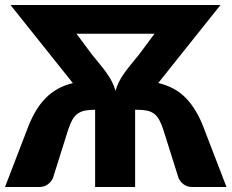

<svg xmlns="http://www.w3.org/2000/svg" viewBox="-21 -748 926 768"><path d="M519.5 -309V0H359.5V-309Q335.5 -309 318.5 -305.5Q301.5 -302 289.2 -293Q277 -284 268.2 -268.5Q259.5 -253 251.5 -228.5L191 -36.5Q185.5 -22.5 171.2 -11.2Q157 0 136 0H-1L92 -241.5Q105.5 -276 122.2 -304.2Q139 -332.5 160.8 -354.8Q182.5 -377 209.5 -392.2Q236.5 -407.5 270.5 -415.5L21 -728H724.5H727H861L612 -416Q680 -400 722.8 -355.5Q765.5 -311 792 -241.5L885 0H748Q727 0 712.8 -11.2Q698.5 -22.5 693 -36.5L632.5 -228.5Q624.5 -253 615.8 -268.8Q607 -284.5 594.8 -293.5Q582.5 -302.5 565.5 -305.8Q548.5 -309 524 -309ZM347.5 -529Q365.5 -507 380.2 -489Q395 -471 406.8 -454.2Q418.5 -437.5 427 -420.8Q435.5 -404 441 -384.5Q446.5 -404 455 -420.8Q463.5 -437.5 475.2 -454.2Q487 -471 501.8 -489Q516.5 -507 534.5 -529L597 -613H285Z"/></svg>

Font: Lato Black
Style: Regular
Weight: 900
Designer: Lukasz Dziedzic
Foundry: tyPoland Lukasz Dziedzic
Version: Version 2.007; 2014-02-27